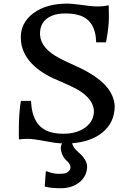

<svg xmlns="http://www.w3.org/2000/svg" viewBox="-20 -774 706 1046"><path d="M234.9 159.2Q269 172.9 298.1 172.9Q327.1 172.9 336.4 169.7Q345.7 166.5 351.6 161.1Q362.8 152.3 363.8 139.2Q365.2 119.6 340.3 98.6Q320.8 80.6 313 48.3Q307.1 24.4 318.4 7.3Q294.9 6.3 272.5 2.9L228 -4.9Q159.7 -17.6 133.1 -17.6Q106.4 -17.6 86.9 -14.6L83 -15.6Q82.5 -26.4 82.5 -37.1V-57.6Q82.5 -160.6 93.8 -224.6H148.9Q154.8 -87.4 248 -56.6Q281.2 -45.4 323 -45.4Q364.7 -45.4 395 -54.9Q425.3 -64.5 446.8 -81.1Q491.7 -115.7 491.7 -169.9Q486.8 -247.1 374 -300.8Q341.3 -316.4 321.3 -325.2L296.4 -335.9Q291 -338.4 270.3 -347.2Q249.5 -356 215.1 -377.4Q180.7 -398.9 153.8 -426.8Q95.2 -487.8 93.3 -565.9Q91.3 -650.4 163.1 -703.1Q233.4 -754.4 347.7 -754.4Q365.2 -754.4 401.4 -750L462.9 -742.2Q489.3 -738.8 515.9 -738.8Q542.5 -738.8 572.3 -745.1Q573.2 -725.6 573.2 -676.5Q573.2 -627.4 557.6 -543.5H503.9Q501 -667 406.2 -692.4Q376.5 -700.7 335.9 -700.7Q295.4 -700.7 267.3 -689.9Q239.3 -679.2 223.6 -662.1Q195.8 -632.3 198.2 -584Q202.1 -509.8 305.7 -456.1Q336.4 -439.9 367.4 -426.3Q398.4 -412.6 425.5 -399.2Q452.6 -385.7 478 -369.9Q503.4 -354 525.6 -335.9Q547.9 -317.9 564.9 -296.4Q601.1 -250.5 605 -197.3Q605 -106.9 538.1 -52.2Q476.6 -2 373 6.3Q376 27.8 406.2 54.7Q457 97.2 454.6 138.7Q451.2 191.9 405.3 224.6Q366.7 251.5 311 251.5Q255.4 251.5 223.6 242.2L229.5 160.2Z"/></svg>

Font: HeadlandOne
Style: Regular
Weight: 400
Designer: Gary Lonergan
Foundry: Sorkin Type Co.
Version: Version 1.002